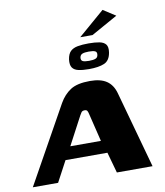

<svg xmlns="http://www.w3.org/2000/svg" viewBox="-114 -868 808 940"><g transform="rotate(-10 289.5 -398.0)"><path d="M-27.2 0 185.6 -381.8Q207.9 -420.7 241.2 -442.3Q274.5 -464 338.5 -464Q391.2 -464 420.9 -443.8Q450.6 -423.7 462.4 -381.8L568 0H390.6L361.8 -103.2H153.5L98.4 0ZM188.4 -165.9H340.5L306.3 -306.2Q304.7 -314.2 301.4 -320.7Q298.1 -327.3 288.1 -327.3Q276.6 -327.3 271.6 -320.6Q266.7 -313.8 262.8 -306.2ZM344.5 -522Q313.6 -522 292.5 -526.7Q271.4 -531.3 262 -545.1Q252.7 -558.9 256 -585.7Q260.1 -612.5 273.3 -625.3Q286.6 -638 309.5 -642.2Q332.5 -646.4 363.3 -646.4Q395.2 -646.4 417 -642.2Q438.8 -638 448.8 -625.3Q458.9 -612.5 454.8 -585.7Q448.7 -546.1 420.8 -534Q392.8 -522 344.5 -522ZM351.3 -561.8Q372.6 -561.8 384 -566.3Q395.3 -570.8 396.6 -584.3Q398.6 -597.9 388.9 -602.4Q379.3 -606.8 357.9 -606.8Q336.8 -606.8 325.7 -602.4Q314.6 -597.9 312.6 -584.3Q311.3 -570.8 320.6 -566.3Q329.9 -561.8 351.3 -561.8ZM328.9 -683.2 459.7 -796.1 521.2 -756.4 390 -683.2Z"/></g></svg>

Font: Genos Thin
Style: Italic
Weight: 100
Italic angle: -8°
Designer: Robert E. Leuschke
Foundry: Robert E. Leuschke
Version: Version 1.010